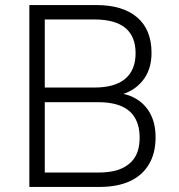

<svg xmlns="http://www.w3.org/2000/svg" viewBox="-20 -739 706 759"><path d="M96 0V-719H361Q465 -719 522 -670.5Q579 -622 579 -530Q579 -463 543.5 -419.5Q508 -376 450 -363V-371Q492 -366 525 -344Q558 -322 576.5 -285Q595 -248 595 -196Q595 -133 568.5 -89Q542 -45 493 -22.5Q444 0 372 0ZM157 -57H369Q402 -57 428 -62.5Q454 -68 473.5 -79.5Q493 -91 506 -107Q519 -123 525.5 -145Q532 -167 532 -195Q532 -224 525 -246.5Q518 -269 505 -285.5Q492 -302 472.5 -313Q453 -324 427 -329.5Q401 -335 369 -335H157ZM157 -393H354Q434 -393 475 -427.5Q516 -462 516 -529Q516 -595 475.5 -628.5Q435 -662 354 -662H157Z"/></svg>

Font: Nunitoga
Style: Light
Weight: 300
Designer: Vernon Adams
Foundry: Vernon Adams
Version: Version 1.0